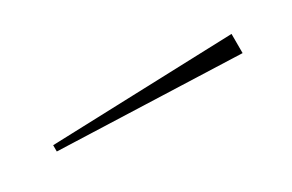

<svg xmlns="http://www.w3.org/2000/svg" viewBox="2 -440 611 402"><g transform="rotate(-30 308.0 -239.0)"><path d="M87.9 -247.1 527.8 -262.2V-215.8L87.9 -231.9Z"/></g></svg>

Font: Halibut Exp Thin
Style: Regular
Weight: 250
Width: 7
Designer: Matteo Maggi
Foundry: Collletttivo
Version: Version 3.080 | FøM Fix